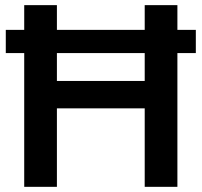

<svg xmlns="http://www.w3.org/2000/svg" viewBox="-20 -723 780 743"><path d="M73.7 0V-703.1H200.2V-409.7H540V-703.1H666.5V0H540V-303.7H200.2V0ZM2.4 -607.4H737.8V-517.6H2.4Z"/></svg>

Font: Schibsted Grotesk SemiBold
Style: Regular
Weight: 600
Designer: Bakken & Baeck AS, Henrik Kongsvoll
Foundry: Schibsted ASA
Version: Version 1.100;gftools[0.9.25]